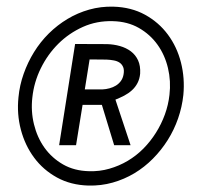

<svg xmlns="http://www.w3.org/2000/svg" viewBox="-20 -558 627 588"><path d="M36.6 -260.3Q40 -296.9 52.5 -332Q64.9 -367.2 84.2 -398.4Q103.5 -429.7 129.6 -455.6Q155.8 -481.4 186.8 -500Q217.8 -518.6 253.2 -528.6Q288.6 -538.6 327.1 -537.6Q381.8 -536.1 424.1 -512.9Q466.3 -489.7 494.1 -452.1Q522 -414.6 534.2 -366.5Q546.4 -318.4 541.5 -267.1Q537.6 -230.5 525.4 -195.3Q513.2 -160.2 493.7 -129.2Q474.1 -98.1 448.2 -72Q422.4 -45.9 391.4 -27.3Q360.4 -8.8 325 1.2Q289.6 11.2 251 10.3Q196.8 8.8 154.5 -14.4Q112.3 -37.6 84.5 -75.2Q56.6 -112.8 43.9 -160.9Q31.2 -209 36.6 -260.3ZM79.1 -259.8Q74.2 -217.8 84 -177.5Q93.8 -137.2 116.2 -105.7Q138.7 -74.2 173.1 -54.4Q207.5 -34.7 252.9 -33.7Q285.2 -32.7 314.9 -41.3Q344.7 -49.8 371.1 -65.4Q397.5 -81.1 419.2 -103Q440.9 -125 457.5 -151.4Q474.1 -177.7 484.9 -207.3Q495.6 -236.8 499 -267.6Q503.9 -309.6 494.4 -349.6Q484.9 -389.6 462.4 -421.1Q439.9 -452.6 405.3 -472.4Q370.6 -492.2 325.2 -493.2Q276.4 -494.6 233.9 -475.6Q191.4 -456.5 158.7 -424.1Q126 -391.6 105 -348.9Q84 -306.2 79.1 -259.8ZM232.9 -236.8 212.9 -113.3H161.1L210 -423.3L307.1 -422.9Q328.1 -422.4 347.2 -417Q366.2 -411.6 380.6 -400.9Q395 -390.1 402.8 -373.3Q410.6 -356.4 409.2 -332.5Q407.7 -316.4 401.1 -303.7Q394.5 -291 384 -281.5Q373.5 -272 360.4 -265.1Q347.2 -258.3 333.5 -252.9L379.9 -113.3H329.6L292 -236.8ZM239.7 -284.2H293.9Q304.7 -284.7 315.4 -287.6Q326.2 -290.5 335 -295.9Q343.8 -301.3 350.1 -309.8Q356.4 -318.4 358.4 -330.1Q360.8 -343.8 357.2 -352.5Q353.5 -361.3 346.2 -366.2Q338.9 -371.1 328.4 -373Q317.9 -375 306.2 -375.5L254.4 -376Z"/></svg>

Font: Roboto Mono
Style: Italic
Weight: 400
Designer: Google
Version: Version 2.000985; 2015; ttfautohint (v1.3)